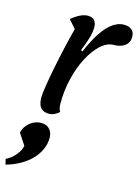

<svg xmlns="http://www.w3.org/2000/svg" viewBox="-150 -678 823 1139"><g transform="rotate(15 262.0 -109.0)"><path d="M171 25Q137 25 120 5Q103 -15 103 -58Q103 -79 110.5 -127Q118 -175 130.5 -239Q143 -303 158.5 -371.5Q174 -440 190 -500L146 -550Q172 -572 197.5 -584.5Q223 -597 245 -597Q275 -597 287 -580.5Q299 -564 299 -542Q299 -508 287.5 -470.5Q276 -433 258 -389L268 -384Q300 -459 332.5 -507Q365 -555 398.5 -578Q432 -601 465 -601Q497 -601 514 -586.5Q531 -572 531 -542Q531 -508 505 -488.5Q479 -469 437 -469Q397 -469 358.5 -434Q320 -399 289 -340Q258 -281 240 -207Q222 -133 222 -55Q222 -18 234 -3Q204 25 171 25ZM1 383 -7 350Q28 333 52.5 302Q77 271 80 246L35 178Q39 154 55 133.5Q71 113 94 101Q117 89 142 89Q177 89 195 110Q213 131 213 161Q213 199 197.5 233.5Q182 268 154 297Q126 326 87 348Q48 370 1 383Z"/></g></svg>

Font: Lemonada
Style: Regular
Weight: 400
Designer: Mohamed Gaber (Arabic), Eduardo Tunni (Latin)
Foundry: Kief Type Foundry
Version: Version 4.005